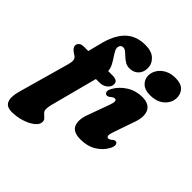

<svg xmlns="http://www.w3.org/2000/svg" viewBox="-263 -892 1261 1261"><g transform="rotate(45 367.5 -262.0)"><path d="M36 -399Q36 -414.5 48 -424.5Q60 -434.5 81.5 -434.5H123L144.5 -518Q168.5 -622 220.8 -675.2Q273 -728.5 362 -728.5Q418.5 -728.5 449 -700Q479.5 -671.5 479.5 -632Q479.5 -592.5 456 -568.8Q432.5 -545 394.5 -545Q372 -545 354.2 -555.5Q336.5 -566 322.2 -579.8Q308 -593.5 295 -604Q282 -614.5 268.5 -614.5Q247 -614.5 242 -591.5Q239 -577 248 -559.5Q257 -542 270.5 -522.2Q284 -502.5 295.5 -480.2Q307 -458 308.5 -434H347Q371 -434 384.2 -426.8Q397.5 -419.5 397.5 -399.5Q397.5 -375.5 375.2 -357.8Q353 -340 322 -340H288.5L203 -15Q199 0 197.5 11.5Q196 23 196 30.5Q196 49 207.2 59.5Q218.5 70 229.5 80.2Q240.5 90.5 240.5 106.5Q240.5 131.5 212.8 153.8Q185 176 141.5 190Q98 204 50.5 204Q1 204 -12.5 170.5Q-26 137 -8.5 74.5L91.5 -281Q100.5 -314 95.2 -329.8Q90 -345.5 70.5 -355Q36 -377 36 -399ZM613.5 -516Q566 -516 540.8 -540Q515.5 -564 515 -599Q515 -628.5 531.8 -655Q548.5 -681.5 579.5 -698.2Q610.5 -715 654 -715Q705 -715 728.8 -690.5Q752.5 -666 752.5 -630Q752.5 -583.5 715.5 -549.8Q678.5 -516 613.5 -516ZM618 -178.5Q606.5 -147.5 608.2 -134.2Q610 -121 622 -121Q633.5 -121 651 -136.5Q664.5 -147 675 -142Q684.5 -138 686.2 -124.5Q688 -111 676.5 -88.5Q653.5 -44 607.5 -15.8Q561.5 12.5 498 12.5Q426.5 12.5 410 -29.8Q393.5 -72 418.5 -137.5L470.5 -280.5Q482.5 -312 480.8 -325Q479 -338 467 -338Q455 -338 435 -320.5Q420 -310.5 409 -315.5Q399 -319 397.2 -332.5Q395.5 -346 407 -366.5Q433 -412.5 481 -442.5Q529 -472.5 587.5 -472.5Q652.5 -472.5 672.5 -429.8Q692.5 -387 665.5 -315.5Z"/></g></svg>

Font: Fraunces 72pt Soft Black
Style: Italic
Weight: 900
Italic angle: -16°
Version: Version 1.000;[b76b70a41]